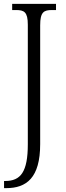

<svg xmlns="http://www.w3.org/2000/svg" viewBox="-20 -734 340 994"><path d="M1 240H12C117 240 188 187 188 12V-603C188 -672 207 -682 249 -682H270V-714H43V-682H63C105 -682 124 -672 124 -606V13C124 156 87 203 7 203H1Z"/></svg>

Font: Noto Serif Hebrew Condensed Light
Style: Regular
Weight: 300
Width: 3
Designer: Monotype Design Team
Foundry: Monotype Imaging Inc.
Version: Version 2.004